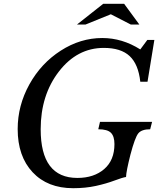

<svg xmlns="http://www.w3.org/2000/svg" viewBox="-20 -980 849 1010"><path d="M387 -44Q474 -44 528 -90.5Q582 -137 582 -222Q582 -263 563.5 -281.5Q545 -300 497 -300L506 -339H780L770 -300Q725 -300 707.5 -278.5Q690 -257 666 -166Q644 -79 643 -49Q624 -46 581.5 -30Q539 -14 484.5 -2Q430 10 365 10Q230 10 151.5 -74Q73 -158 73 -301Q73 -425 134.5 -536Q196 -647 299.5 -713.5Q403 -780 518 -780Q623 -780 718 -720L755 -770H792L756 -550H718Q708 -642 662 -685Q616 -728 526 -728Q386 -728 290 -604Q194 -480 194 -300Q194 -44 387 -44ZM523 -960H633L713 -851H668L563 -905L430 -851H385Z"/></svg>

Font: Libre Baskerville
Style: Italic
Weight: 400
Italic angle: -15°
Designer: Pablo Impallari, Rodrigo Fuenzalida
Foundry: Pablo Impallari, Rodrigo Fuenzalida
Version: Version 1.051;Glyphs 3.2.3 (3260)